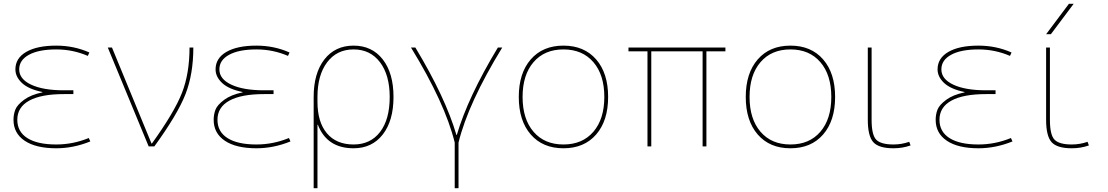

<svg xmlns="http://www.w3.org/2000/svg" viewBox="-20 -770 5829 1010"><path d="M203 -284V-286Q130 -301 95.5 -333.5Q61 -366 61 -405Q61 -464 118 -497Q175 -530 276 -530Q369 -530 450 -494L442 -476Q363 -510 276 -510Q184 -510 132.5 -482Q81 -454 81 -405Q81 -354 144 -324.5Q207 -295 316 -295H366V-275H316Q196 -275 133.5 -240.5Q71 -206 71 -140Q71 -77 124 -43.5Q177 -10 276 -10Q364 -10 447 -44L455 -26Q366 10 276 10Q169 10 110 -29.5Q51 -69 51 -140Q51 -168 60.5 -193Q70 -218 106.5 -245Q143 -272 203 -284Z M569 -520 777 -15H779Q897 -179 937 -281Q977 -383 977 -520H997Q997 -380 955.5 -274Q914 -168 792 0H762L547 -520Z M1256 -284V-286Q1183 -301 1148.5 -333.5Q1114 -366 1114 -405Q1114 -464 1171 -497Q1228 -530 1329 -530Q1422 -530 1503 -494L1495 -476Q1416 -510 1329 -510Q1237 -510 1185.5 -482Q1134 -454 1134 -405Q1134 -354 1197 -324.5Q1260 -295 1369 -295H1419V-275H1369Q1249 -275 1186.5 -240.5Q1124 -206 1124 -140Q1124 -77 1177 -43.5Q1230 -10 1329 -10Q1417 -10 1500 -44L1508 -26Q1419 10 1329 10Q1222 10 1163 -29.5Q1104 -69 1104 -140Q1104 -168 1113.5 -193Q1123 -218 1159.5 -245Q1196 -272 1256 -284Z M1650 -260V-235Q1650 -128 1699.5 -69Q1749 -10 1840 -10Q1929 -10 1979.5 -76Q2030 -142 2030 -260Q2030 -375 1979 -442.5Q1928 -510 1840 -510Q1752 -510 1701 -442.5Q1650 -375 1650 -260ZM1840 10Q1700 10 1652 -114H1650V220H1630V-260Q1630 -385 1686.5 -457.5Q1743 -530 1840 -530Q1937 -530 1993.5 -457.5Q2050 -385 2050 -260Q2050 -135 1993.5 -62.5Q1937 10 1840 10Z M2383 -60Q2441 -258 2599 -520H2622Q2443 -228 2392 -20V220H2372V-20Q2321 -228 2142 -520H2165Q2323 -258 2381 -60Z M2772 -62.5Q2709 -135 2709 -260Q2709 -385 2772 -457.5Q2835 -530 2944 -530Q3053 -530 3116 -457.5Q3179 -385 3179 -260Q3179 -135 3116 -62.5Q3053 10 2944 10Q2835 10 2772 -62.5ZM2786.5 -77Q2844 -10 2944 -10Q3044 -10 3101.5 -77Q3159 -144 3159 -260Q3159 -376 3101.5 -443Q3044 -510 2944 -510Q2844 -510 2786.5 -443Q2729 -376 2729 -260Q2729 -144 2786.5 -77Z M3696 -500V0H3676V-500H3406V0H3386V-500H3286V-520H3796V-500Z M3966 -62.5Q3903 -135 3903 -260Q3903 -385 3966 -457.5Q4029 -530 4138 -530Q4247 -530 4310 -457.5Q4373 -385 4373 -260Q4373 -135 4310 -62.5Q4247 10 4138 10Q4029 10 3966 -62.5ZM3980.5 -77Q4038 -10 4138 -10Q4238 -10 4295.5 -77Q4353 -144 4353 -260Q4353 -376 4295.5 -443Q4238 -510 4138 -510Q4038 -510 3980.5 -443Q3923 -376 3923 -260Q3923 -144 3980.5 -77Z M4565 -520V-140Q4565 -60 4589.5 -35Q4614 -10 4680 -10Q4723 -10 4763 -24L4770 -5Q4728 10 4680 10Q4603 10 4574 -22Q4545 -54 4545 -140V-520Z M5054 -284V-286Q4981 -301 4946.5 -333.5Q4912 -366 4912 -405Q4912 -464 4969 -497Q5026 -530 5127 -530Q5220 -530 5301 -494L5293 -476Q5214 -510 5127 -510Q5035 -510 4983.5 -482Q4932 -454 4932 -405Q4932 -354 4995 -324.5Q5058 -295 5167 -295H5217V-275H5167Q5047 -275 4984.5 -240.5Q4922 -206 4922 -140Q4922 -77 4975 -43.5Q5028 -10 5127 -10Q5215 -10 5298 -44L5306 -26Q5217 10 5127 10Q5020 10 4961 -29.5Q4902 -69 4902 -140Q4902 -168 4911.5 -193Q4921 -218 4957.5 -245Q4994 -272 5054 -284Z M5503 -520V-140Q5503 -60 5527.5 -35Q5552 -10 5618 -10Q5661 -10 5701 -24L5708 -5Q5666 10 5618 10Q5541 10 5512 -22Q5483 -54 5483 -140V-520ZM5508 -590H5483L5603 -750H5628Z"/></svg>

Font: M PLUS 1p Thin
Style: Regular
Weight: 250
Version: Version 1.062